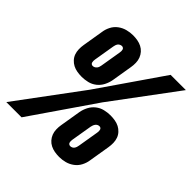

<svg xmlns="http://www.w3.org/2000/svg" viewBox="-217 -889 1042 1042"><g transform="rotate(45 304.5 -367.5)"><path d="M175 -386Q157 -386 139.5 -389Q122 -392 107.5 -399.5Q93 -407 81.5 -419.5Q70 -432 64.5 -447.5Q59 -463 58.5 -480.5Q58 -498 61 -516L81 -637Q84 -659 95 -680.5Q106 -702 125.5 -716.5Q145 -731 168 -737Q191 -743 213 -743Q231 -743 248 -740Q265 -737 280 -729.5Q295 -722 306 -709.5Q317 -697 323 -681.5Q329 -666 329.5 -648Q330 -630 327 -613L307 -492Q303 -470 292 -448.5Q281 -427 262 -412Q243 -397 220 -391.5Q197 -386 175 -386ZM-17 0 256 -368 509 -735H626L353 -368L100 0ZM176 -470Q182 -470 188 -473Q194 -476 198.5 -481.5Q203 -487 205 -493.5Q207 -500 208 -506L228 -626Q229 -632 229 -637.5Q229 -643 227.5 -648Q226 -653 221.5 -656Q217 -659 212 -659Q206 -659 199.5 -656Q193 -653 189 -647.5Q185 -642 183 -635.5Q181 -629 180 -623L160 -503Q159 -497 159 -491.5Q159 -486 160.5 -481Q162 -476 166 -473Q170 -470 176 -470ZM396 8Q378 8 361 5Q344 2 329 -5.5Q314 -13 303 -25.5Q292 -38 286 -53.5Q280 -69 279.5 -87Q279 -105 282 -122L302 -243Q306 -265 317 -286.5Q328 -308 347 -323Q366 -338 389 -343.5Q412 -349 434 -349Q452 -349 469.5 -346Q487 -343 501.5 -335.5Q516 -328 527.5 -315.5Q539 -303 544.5 -287.5Q550 -272 550.5 -254.5Q551 -237 548 -219L528 -98Q525 -76 514 -54.5Q503 -33 483.5 -18.5Q464 -4 441.5 2Q419 8 396 8ZM397 -76Q404 -76 410 -79Q416 -82 420 -87.5Q424 -93 426 -99.5Q428 -106 429 -112L449 -232Q450 -238 450 -243.5Q450 -249 448.5 -254Q447 -259 443 -262Q439 -265 433 -265Q427 -265 421 -262Q415 -259 411 -253.5Q407 -248 404.5 -241.5Q402 -235 401 -229L381 -109Q380 -103 380 -97.5Q380 -92 381.5 -87Q383 -82 387.5 -79Q392 -76 397 -76Z"/></g></svg>

Font: Iosevka SS04 XBd Ex Obl
Style: Regular
Weight: 800
Width: 7
Italic angle: -9°
Monospace: yes
Designer: Belleve Invis
Foundry: Belleve Invis
Version: Version 19.0.0; ttfautohint (v1.8.4)